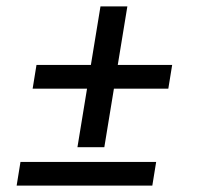

<svg xmlns="http://www.w3.org/2000/svg" viewBox="-20 -580 640 600"><path d="M222 -120 252 -303H82L94 -377H264L294 -560H378L348 -377H518L506 -303H336L306 -120ZM32 0 44 -74H468L456 0Z"/></svg>

Font: Iosevka Custom Oblique
Style: Regular
Weight: 400
Italic angle: -9°
Designer: Belleve Invis
Foundry: Belleve Invis
Version: Version 27.0.1